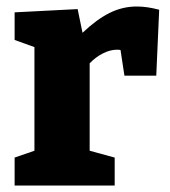

<svg xmlns="http://www.w3.org/2000/svg" viewBox="-20 -571 524 591"><path d="M470 -541 461 -338H363L351 -417Q348 -418 340 -418Q319 -418 296.5 -406.5Q274 -395 256 -376V-107L333 -86V0H25V-86L86 -107V-426L25 -448V-533L219 -543L234 -470Q277 -511 317 -531Q357 -551 401 -551Q433 -551 470 -541Z"/></svg>

Font: Bitter Pro ExtraBold
Style: Regular
Weight: 800
Designer: Sol Matas, and Bitter project Authors
Foundry: Sol Matas
Version: Version 1.010